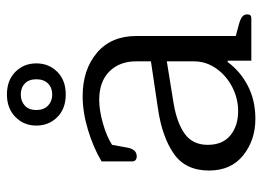

<svg xmlns="http://www.w3.org/2000/svg" viewBox="-124 -640 775 568"><g transform="rotate(-90 264.0 -355.5)"><path d="M177 -636Q177 -673 202.5 -698Q228 -723 269 -723Q311 -723 336 -698Q361 -673 361 -636Q361 -599 336 -574Q311 -549 269 -549Q227 -549 202 -574Q177 -599 177 -636ZM314 -636Q314 -658 301.5 -670Q289 -682 269 -682Q249 -682 236 -670Q223 -658 223 -636Q223 -614 236 -601.5Q249 -589 269 -589Q289 -589 301.5 -601.5Q314 -614 314 -636ZM44 -125Q44 -195 94 -229.5Q144 -264 226 -276L367 -297V-341Q367 -390 337 -420Q307 -450 253 -450Q222 -450 183.5 -439Q145 -428 120 -412L112 -368Q107 -339 86 -339Q79 -339 75 -342.5Q71 -346 71 -352V-443Q111 -467 163.5 -483Q216 -499 264 -499Q342 -499 392 -457Q442 -415 442 -340V-46L479 -36Q493 -32 499.5 -26.5Q506 -21 506 -12Q506 0 495 0H369V-70H365Q338 -33 295 -10.5Q252 12 197 12Q134 12 89 -24Q44 -60 44 -125ZM367 -170V-250L243 -230Q184 -220 152 -196.5Q120 -173 120 -129Q120 -85 148 -62Q176 -39 220 -39Q257 -39 291 -56.5Q325 -74 346 -104Q367 -134 367 -170Z"/></g></svg>

Font: Maitree
Style: Regular
Weight: 400
Designer: CadsonDemak Team
Foundry: CadsonDemak
Version: Version 1.000